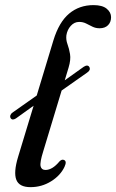

<svg xmlns="http://www.w3.org/2000/svg" viewBox="-20 -742 466 771"><path d="M22.5 -268Q19.5 -273.5 22 -280Q24.5 -286.5 31 -290.5L127.5 -358.5L194.5 -580Q217 -653.5 257.8 -687.5Q298.5 -721.5 355.5 -721.5Q391 -721.5 408.5 -707Q426 -692.5 426 -673Q426 -653 413.8 -640.8Q401.5 -628.5 380 -628.5Q364 -628.5 351 -635Q338 -641.5 325.5 -647.8Q313 -654 298 -654Q278.5 -654 264.2 -638.2Q250 -622.5 246.5 -600Q244.5 -582 251 -564.5Q257.5 -547 261.2 -524.8Q265 -502.5 255.5 -471L240 -419.5L316.5 -474Q332.5 -484 339 -472.5Q345 -460.5 330 -450.5L227.5 -378.5L153.5 -134Q139.5 -89.5 143 -74.5Q146.5 -59.5 162.5 -59.5Q190.5 -59.5 219 -94Q228 -103 236 -100Q250 -95.5 239 -72Q222.5 -37 185 -13.8Q147.5 9.5 102.5 9.5Q57 9.5 45.5 -20.2Q34 -50 52.5 -111.5L115 -317.5L44 -266.5Q29 -257 22.5 -268Z"/></svg>

Font: Fraunces 72pt Soft
Style: Italic
Weight: 400
Italic angle: -16°
Version: Version 1.000;[b76b70a41]